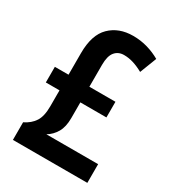

<svg xmlns="http://www.w3.org/2000/svg" viewBox="-176 -824 838 925"><g transform="rotate(30 243.0 -362.0)"><path d="M292 -724Q334 -724 372 -713Q410 -702 443 -683L407 -590Q378 -606 352 -614Q326 -622 300 -622Q268 -622 249.5 -599.5Q231 -577 231 -528V-406H376V-319H231V-231Q231 -183 213.5 -152.5Q196 -122 166 -104H454V0H40V-98Q77 -116 96 -145.5Q115 -175 115 -230V-319H39V-406H115V-526Q115 -628 164 -676Q213 -724 292 -724Z"/></g></svg>

Font: Noto Sans Gurmukhi Condensed SemiBold
Style: Regular
Weight: 600
Width: 3
Designer: Jelle Bosma - Monotype Design Team
Foundry: Monotype Imaging Inc.
Version: Version 2.004; ttfautohint (v1.8.4.7-5d5b)